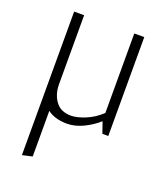

<svg xmlns="http://www.w3.org/2000/svg" viewBox="-131 -576 766 885"><g transform="rotate(20 252.0 -133.0)"><path d="M424 -485V0H395L376 -55Q345 -27 304.5 -7.5Q264 12 225 12Q194 12 169.5 4.5Q145 -3 129 -16V208L80 219V-485H129V-147Q129 -98 154 -63.5Q179 -29 230 -29Q258 -29 299 -45.5Q340 -62 375 -95V-485Z"/></g></svg>

Font: Palanquin Thin
Style: Regular
Weight: 250
Designer: Pria Ravichandran
Version: Version 1.001